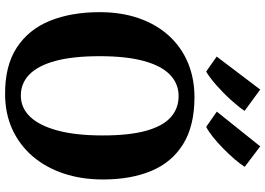

<svg xmlns="http://www.w3.org/2000/svg" viewBox="-168 -890 1069 774"><g transform="rotate(90 367.0 -503.5)"><path d="M362 11Q246 12 172.5 -36Q99 -84 64.2 -170.2Q29.5 -256.5 29.5 -370Q29.5 -457.5 54 -528Q78.5 -598.5 124 -648.8Q169.5 -699 232.8 -725.8Q296 -752.5 373.5 -752.5Q489 -752 562 -706.5Q635 -661 669.5 -578.5Q704 -496 704 -383.5Q704 -296 679.5 -223.8Q655 -151.5 609.8 -99.2Q564.5 -47 501.8 -18.2Q439 10.5 362 11ZM365.5 -52.5Q415.5 -52.5 451.2 -90Q487 -127.5 506.8 -201Q526.5 -274.5 526.5 -382.5Q526.5 -490.5 507.5 -558Q488.5 -625.5 453 -657Q417.5 -688.5 367.5 -688.5Q318 -688.5 282 -654Q246 -619.5 226.5 -548.8Q207 -478 207 -370.5Q207 -262.5 226 -192.2Q245 -122 280.5 -87.2Q316 -52.5 365.5 -52.5ZM491.5 -800 430.5 -842.5 570.5 -1017.5 653 -955Q641.5 -936.5 622 -914Q602.5 -891.5 579.5 -868.8Q556.5 -846 533.8 -827.8Q511 -809.5 492.5 -800ZM268.5 -800 208.5 -842 341.5 -1017.5 427.5 -954.5Q411.5 -930.5 383.2 -899.2Q355 -868 324 -840.8Q293 -813.5 269.5 -800Z"/></g></svg>

Font: Merriweather Light 18pt ExtraBold
Style: Regular
Weight: 800
Version: Version 2.100